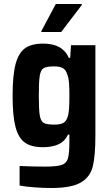

<svg xmlns="http://www.w3.org/2000/svg" viewBox="-20 -736 556 960"><path d="M78 192V94Q147 97 206 97Q265 97 289 88.5Q313 80 320 55Q327 30 327 -31V-63H320Q304 -29 272.5 -14.5Q241 0 195 0Q137 0 104.5 -23Q72 -46 57.5 -101.5Q43 -157 43 -258Q43 -360 58 -416Q73 -472 105.5 -495Q138 -518 196 -518Q293 -518 324 -447H331L335 -510H457V-61Q457 43 444 96Q431 149 384 176.5Q337 204 237 204Q194 204 149.5 200.5Q105 197 78 192ZM317 -148Q323 -164 325 -189Q327 -214 327 -258Q327 -299 325 -323Q323 -347 317 -362Q310 -386 295 -395Q280 -404 251 -404Q213 -404 198.5 -395.5Q184 -387 179 -358.5Q174 -330 174 -258Q174 -186 179 -158Q184 -130 198.5 -121.5Q213 -113 251 -113Q280 -113 295 -120.5Q310 -128 317 -148ZM187 -576V-581L259 -716H389V-711L286 -576Z"/></svg>

Font: Saira Semi Condensed SemiBold
Style: Regular
Weight: 600
Width: 4
Designer: Hector Gatti with collaboration of the Omnibus-Type team
Foundry: Omnibus-Type
Version: Version 1.001; ttfautohint (v1.8)